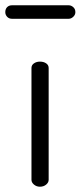

<svg xmlns="http://www.w3.org/2000/svg" viewBox="-57 -706 305 726"><path d="M94 0Q81 0 71.5 -8Q62 -16 62 -26V-449Q62 -460 71.5 -466.5Q81 -473 94 -473Q108 -473 117.5 -466.5Q127 -460 127 -449V-26Q127 -16 117.5 -8Q108 0 94 0ZM-12 -635Q-23 -635 -30 -642.5Q-37 -650 -37 -660Q-37 -672 -30 -679Q-23 -686 -12 -686H203Q212 -686 220 -679Q228 -672 228 -660Q228 -650 220 -642.5Q212 -635 203 -635Z"/></svg>

Font: Dosis ExtraLight
Style: Regular
Weight: 400
Version: Version 3.001; ttfautohint (v1.8.2)